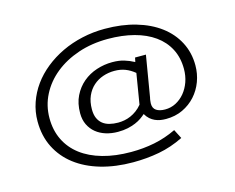

<svg xmlns="http://www.w3.org/2000/svg" viewBox="-98 -835 1213 993"><g transform="rotate(-15 508.0 -338.5)"><path d="M616.2 -212.9Q606 -203.6 592 -193.8Q578.1 -184.1 559.6 -176.3Q541 -168.5 517.6 -163.3Q494.1 -158.2 464.8 -158.2Q430.7 -158.2 400.6 -167.5Q370.6 -176.8 348.1 -195.1Q325.7 -213.4 312.7 -240.2Q299.8 -267.1 299.8 -301.8Q299.8 -354.5 319.3 -394Q338.9 -433.6 370.8 -460.4Q402.8 -487.3 443.8 -500.7Q484.9 -514.2 527.8 -514.2Q563.5 -514.2 590.6 -506.1Q617.7 -498 644 -483.9L648.9 -506.8H707L669.9 -285.2Q668.9 -284.2 668.5 -279.8Q668 -275.4 667.2 -270Q666.5 -264.6 666.3 -260Q666 -255.4 666 -254.9Q666 -230 683.3 -218.5Q700.7 -207 730 -207Q761.2 -207 788.1 -220.9Q814.9 -234.9 835 -259Q855 -283.2 866.5 -315.4Q877.9 -347.7 877.9 -384.8Q877.9 -445.3 853.5 -492.2Q829.1 -539.1 784.4 -571Q739.7 -603 676.8 -619.6Q613.8 -636.2 537.1 -636.2Q451.2 -636.2 378.4 -611.6Q305.7 -586.9 252.7 -543.9Q199.7 -501 169.9 -442.9Q140.1 -384.8 140.1 -317.9Q140.1 -252.9 165.3 -201.4Q190.4 -149.9 237.5 -114Q284.7 -78.1 352.1 -59.1Q419.4 -40 503.9 -40Q569.3 -40 629.2 -52Q689 -64 747.1 -91.8L772 -43Q706.5 -10.7 639.9 1.7Q573.2 14.2 500 14.2Q405.8 14.2 327.9 -8.5Q250 -31.2 194.1 -74Q138.2 -116.7 107.2 -178.2Q76.2 -239.7 76.2 -317.9Q76.2 -369.6 92.8 -417.7Q109.4 -465.8 139.2 -507.1Q168.9 -548.3 211.2 -582.3Q253.4 -616.2 304.2 -640.4Q355 -664.6 413.6 -677.7Q472.2 -690.9 535.2 -690.9Q626 -690.9 700.4 -669.2Q774.9 -647.5 828.1 -607.7Q881.3 -567.9 910.6 -511.7Q939.9 -455.6 939.9 -387.2Q939.9 -342.3 924.6 -301Q909.2 -259.8 880.6 -228Q852.1 -196.3 811.8 -177.2Q771.5 -158.2 722.2 -158.2Q706.5 -158.2 691.9 -160.6Q677.2 -163.1 663.6 -169.2Q649.9 -175.3 637.9 -185.8Q626 -196.3 616.2 -212.9ZM478 -204.1Q494.6 -204.1 511.7 -207.3Q528.8 -210.4 545.7 -217.8Q562.5 -225.1 578.1 -236.6Q593.8 -248 607.9 -265.1L634.8 -428.2Q610.4 -448.2 584.7 -458Q559.1 -467.8 526.9 -467.8Q495.1 -467.8 465.8 -457.8Q436.5 -447.8 413.8 -427.7Q391.1 -407.7 377.4 -377Q363.8 -346.2 363.8 -305.2Q363.8 -277.3 372.3 -258.1Q380.9 -238.8 396 -226.8Q411.1 -214.8 432.1 -209.5Q453.1 -204.1 478 -204.1Z"/></g></svg>

Font: Stint Ultra Expanded
Style: Regular
Weight: 400
Width: 7
Designer: Astigmatic (AOETI)
Foundry: Astigmatic (AOETI)
Version: Version 1.000